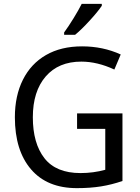

<svg xmlns="http://www.w3.org/2000/svg" viewBox="-20 -964 724 994"><path d="M614 -377V-27Q559 -8 503 1Q447 10 378 10Q224 10 140.5 -87.5Q57 -185 57 -357Q57 -468 98.5 -551Q140 -634 218 -679Q296 -724 405 -724Q513 -724 605 -682L572 -604Q484 -645 401 -645Q283 -645 216.5 -568Q150 -491 150 -357Q150 -222 210 -145Q270 -68 397 -68Q463 -68 525 -85V-297H379V-377ZM507 -934Q487 -904 444 -857Q401 -810 369 -784H312V-796Q334 -826 360.5 -869Q387 -912 403 -944H507Z"/></svg>

Font: Noto Sans Display
Style: Regular
Weight: 400
Designer: Monotype Design team
Foundry: Monotype Imaging Inc.
Version: Version 1.000